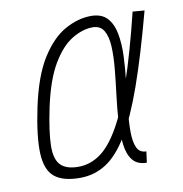

<svg xmlns="http://www.w3.org/2000/svg" viewBox="-75 -702 749 787"><g transform="rotate(-10 300.0 -309.0)"><path d="M482 -46 476 0Q437 0 417.5 -24.5Q398 -49 393 -91Q388 -133 391 -185Q394 -237 401 -292.5Q408 -348 413 -400Q418 -452 416 -494Q414 -536 399.5 -560.5Q385 -585 353 -585Q312 -585 267.5 -558.5Q223 -532 185 -468.5Q147 -405 123 -294Q102 -194 101 -137Q100 -80 123.5 -56Q147 -32 197 -32Q246 -32 288 -61.5Q330 -91 369 -159Q408 -227 446.5 -340Q485 -453 526 -620L575 -616Q527 -436 484 -314.5Q441 -193 397.5 -121Q354 -49 305 -17.5Q256 14 196 14Q125 14 90 -15Q55 -44 52 -113.5Q49 -183 74 -302Q101 -429 146.5 -500.5Q192 -572 246.5 -602Q301 -632 354 -632Q398 -632 421 -607.5Q444 -583 452 -541Q460 -499 458 -447Q456 -395 449.5 -339Q443 -283 437.5 -231Q432 -179 432 -137Q432 -95 443 -70.5Q454 -46 482 -46Z"/></g></svg>

Font: Victor Mono Thin
Style: Italic
Weight: 100
Italic angle: -12°
Monospace: yes
Designer: Rune Bjørnerås
Version: Version 1.561;gftools[0.9.30]